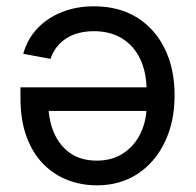

<svg xmlns="http://www.w3.org/2000/svg" viewBox="-20 -567 607 596"><path d="M271.5 -547.4Q349.6 -547.4 405.5 -512.5Q461.4 -477.5 491.7 -415.3Q522 -353 522 -271Q522 -189.5 491.7 -126.2Q461.4 -63 407.2 -27.3Q353 8.3 280.3 8.3Q233.4 8.3 190.9 -7.8Q148.4 -23.9 115.2 -57.1Q82 -90.3 62.7 -141.8Q43.5 -193.4 43.5 -263.7V-295.9H467.3V-222.7H90.8L129.9 -249Q129.9 -195.8 147.5 -155Q165 -114.3 198.5 -91.3Q231.9 -68.4 280.3 -68.4Q328.6 -68.4 363.3 -91.6Q397.9 -114.7 416.5 -153.6Q435.1 -192.4 435.1 -239.7V-284.2Q435.1 -342.8 415 -384.3Q395 -425.8 358.4 -448Q321.8 -470.2 271 -470.2Q237.3 -470.2 210.4 -460.2Q183.6 -450.2 164.8 -430.9Q146 -411.6 136.7 -384.3L52.2 -399.9Q64 -443.8 94.5 -477.1Q125 -510.3 170.4 -528.8Q215.8 -547.4 271.5 -547.4Z"/></svg>

Font: Inter 20pt
Style: Regular
Weight: 400
Version: Version 4.001;git-66647c0bb